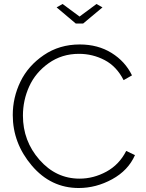

<svg xmlns="http://www.w3.org/2000/svg" viewBox="-20 -937 730 963"><path d="M294 -917 379 -854 464 -917 494 -900 397 -819H360L264 -900ZM380 -714Q471 -714 539.5 -671.5Q608 -629 642 -559L600 -535Q565 -604 505 -635.5Q445 -667 376 -667Q290 -667 224 -620Q158 -573 126.5 -503.5Q95 -434 95 -357Q95 -230 178 -135.5Q261 -41 379 -41Q449 -41 513.5 -76Q578 -111 613 -180L657 -159Q623 -82 542.5 -38Q462 6 375 6Q235 6 139.5 -106.5Q44 -219 44 -360Q44 -448 82.5 -527.5Q121 -607 199.5 -660.5Q278 -714 380 -714Z"/></svg>

Font: Raleway-v4020 Light
Style: Regular
Weight: 300
Designer: Matt McInerney, Pablo Impallari, Rodrigo Fuenzalida
Foundry: Matt McInerney, Pablo Impallari, Rodrigo Fuenzalida
Version: Version 4.020;PS 004.020;hotconv 1.0.88;makeotf.lib2.5.64775